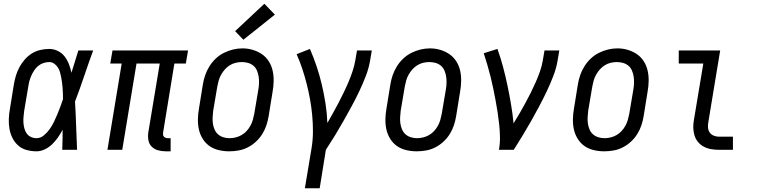

<svg xmlns="http://www.w3.org/2000/svg" viewBox="-20 -799 4040 1024"><path d="M175 8Q148 8 122 1Q96 -6 77 -23Q58 -40 46.5 -63Q35 -86 30.5 -111.5Q26 -137 27 -164.5Q28 -192 33 -219L54 -349Q58 -373 65 -396Q72 -419 83.5 -440.5Q95 -462 112 -481.5Q129 -501 150 -514Q171 -527 195 -532.5Q219 -538 243 -538Q267 -538 289 -527Q311 -516 325 -497.5Q339 -479 347.5 -457Q356 -435 361 -411Q370 -441 379.5 -470.5Q389 -500 398 -530H477Q452 -462 429 -393.5Q406 -325 380 -257Q384 -193 386 -128.5Q388 -64 391 0H312Q313 -27 313.5 -53.5Q314 -80 314 -107Q303 -86 289 -66Q275 -46 258 -29.5Q241 -13 219 -2.5Q197 8 175 8ZM175 -62Q196 -62 214 -77Q232 -92 245 -110.5Q258 -129 267.5 -148.5Q277 -168 285.5 -188.5Q294 -209 301.5 -229Q309 -249 316 -270Q316 -285 315.5 -299.5Q315 -314 314 -328.5Q313 -343 311 -357.5Q309 -372 306.5 -386Q304 -400 300 -414Q296 -428 288.5 -439.5Q281 -451 269 -459.5Q257 -468 243 -468Q227 -468 212 -463Q197 -458 184.5 -448Q172 -438 163 -424.5Q154 -411 147.5 -396.5Q141 -382 137 -367.5Q133 -353 131 -338L109 -208Q107 -192 105.5 -176Q104 -160 105 -144.5Q106 -129 110 -114Q114 -99 122.5 -87Q131 -75 145 -68.5Q159 -62 175 -62Z M864 8Q843 8 823 2.5Q803 -3 789 -17Q775 -31 771.5 -51.5Q768 -72 771 -93L832 -460H708L632 0H553L629 -460H568L580 -530H983L971 -460H910L850 -93Q849 -87 849.5 -81Q850 -75 854 -70.5Q858 -66 863.5 -64Q869 -62 875 -62H890V8Z M1202 8Q1174 8 1146.5 1.5Q1119 -5 1097.5 -20Q1076 -35 1061.5 -58Q1047 -81 1041 -107.5Q1035 -134 1035.5 -162.5Q1036 -191 1041 -219L1062 -349Q1066 -374 1074.5 -398.5Q1083 -423 1097 -445.5Q1111 -468 1130.5 -486.5Q1150 -505 1174 -517Q1198 -529 1223 -535Q1248 -541 1273 -541Q1302 -541 1328.5 -533Q1355 -525 1377 -510Q1399 -495 1413.5 -472Q1428 -449 1434 -422.5Q1440 -396 1439.5 -367.5Q1439 -339 1434 -311L1413 -181Q1409 -156 1401 -131.5Q1393 -107 1379 -84.5Q1365 -62 1345 -43.5Q1325 -25 1301.5 -13Q1278 -1 1252.5 3.5Q1227 8 1202 8ZM1204 -62Q1220 -62 1236.5 -66Q1253 -70 1268 -78.5Q1283 -87 1295 -100Q1307 -113 1315.5 -128.5Q1324 -144 1328.5 -160Q1333 -176 1336 -192L1358 -322Q1361 -339 1361.5 -356.5Q1362 -374 1359.5 -390.5Q1357 -407 1350.5 -422.5Q1344 -438 1331.5 -448.5Q1319 -459 1303 -463.5Q1287 -468 1269 -468Q1253 -468 1236.5 -464Q1220 -460 1205.5 -451Q1191 -442 1179.5 -429Q1168 -416 1159.5 -401Q1151 -386 1146.5 -370Q1142 -354 1139 -338L1117 -208Q1115 -191 1114 -173.5Q1113 -156 1115.5 -139.5Q1118 -123 1124.5 -108Q1131 -93 1143 -82.5Q1155 -72 1171 -67Q1187 -62 1204 -62ZM1278 -587 1234 -633 1390 -779 1446 -721Z M1606 205 1642 -11Q1649 -55 1649 -98.5Q1649 -142 1645 -185Q1641 -228 1633.5 -269.5Q1626 -311 1615.5 -352Q1605 -393 1592 -432.5Q1579 -472 1562 -510L1633 -538Q1653 -492 1669 -444Q1685 -396 1696.5 -347Q1708 -298 1716 -247Q1724 -196 1726 -143Q1741 -170 1756.5 -197Q1772 -224 1786 -251.5Q1800 -279 1813.5 -306.5Q1827 -334 1839 -362.5Q1851 -391 1860.5 -419.5Q1870 -448 1875 -477L1884 -530H1963L1954 -477Q1947 -435 1931 -393.5Q1915 -352 1896 -312Q1877 -272 1855.5 -232.5Q1834 -193 1812 -154Q1790 -115 1766.5 -76.5Q1743 -38 1718 0L1685 205Z M2202 8Q2174 8 2146.5 1.5Q2119 -5 2097.5 -20Q2076 -35 2061.5 -58Q2047 -81 2041 -107.5Q2035 -134 2035.5 -162.5Q2036 -191 2041 -219L2062 -349Q2066 -374 2074.5 -398.5Q2083 -423 2097 -445.5Q2111 -468 2130.5 -486.5Q2150 -505 2174 -517Q2198 -529 2223 -535Q2248 -541 2273 -541Q2302 -541 2328.5 -533Q2355 -525 2377 -510Q2399 -495 2413.5 -472Q2428 -449 2434 -422.5Q2440 -396 2439.5 -367.5Q2439 -339 2434 -311L2413 -181Q2409 -156 2401 -131.5Q2393 -107 2379 -84.5Q2365 -62 2345 -43.5Q2325 -25 2301.5 -13Q2278 -1 2252.5 3.5Q2227 8 2202 8ZM2204 -62Q2220 -62 2236.5 -66Q2253 -70 2268 -78.5Q2283 -87 2295 -100Q2307 -113 2315.5 -128.5Q2324 -144 2328.5 -160Q2333 -176 2336 -192L2358 -322Q2361 -339 2361.5 -356.5Q2362 -374 2359.5 -390.5Q2357 -407 2350.5 -422.5Q2344 -438 2331.5 -448.5Q2319 -459 2303 -463.5Q2287 -468 2269 -468Q2253 -468 2236.5 -464Q2220 -460 2205.5 -451Q2191 -442 2179.5 -429Q2168 -416 2159.5 -401Q2151 -386 2146.5 -370Q2142 -354 2139 -338L2117 -208Q2115 -191 2114 -173.5Q2113 -156 2115.5 -139.5Q2118 -123 2124.5 -108Q2131 -93 2143 -82.5Q2155 -72 2171 -67Q2187 -62 2204 -62Z M2641 0Q2647 -33 2646.5 -67Q2646 -101 2642.5 -134Q2639 -167 2634 -199.5Q2629 -232 2623 -264Q2617 -296 2610.5 -328Q2604 -360 2596 -391.5Q2588 -423 2579 -453.5Q2570 -484 2560 -515L2633 -538Q2650 -491 2663 -442Q2676 -393 2686.5 -343Q2697 -293 2705.5 -242.5Q2714 -192 2719 -141Q2736 -168 2751.5 -195Q2767 -222 2782 -249.5Q2797 -277 2811 -305Q2825 -333 2837.5 -361.5Q2850 -390 2860 -418.5Q2870 -447 2875 -477L2884 -530H2963L2954 -477Q2947 -435 2931 -393.5Q2915 -352 2896 -312Q2877 -272 2856 -232.5Q2835 -193 2813 -154Q2791 -115 2767.5 -76.5Q2744 -38 2720 0Z M3202 8Q3174 8 3146.5 1.5Q3119 -5 3097.5 -20Q3076 -35 3061.5 -58Q3047 -81 3041 -107.5Q3035 -134 3035.5 -162.5Q3036 -191 3041 -219L3062 -349Q3066 -374 3074.5 -398.5Q3083 -423 3097 -445.5Q3111 -468 3130.5 -486.5Q3150 -505 3174 -517Q3198 -529 3223 -535Q3248 -541 3273 -541Q3302 -541 3328.5 -533Q3355 -525 3377 -510Q3399 -495 3413.5 -472Q3428 -449 3434 -422.5Q3440 -396 3439.5 -367.5Q3439 -339 3434 -311L3413 -181Q3409 -156 3401 -131.5Q3393 -107 3379 -84.5Q3365 -62 3345 -43.5Q3325 -25 3301.5 -13Q3278 -1 3252.5 3.5Q3227 8 3202 8ZM3204 -62Q3220 -62 3236.5 -66Q3253 -70 3268 -78.5Q3283 -87 3295 -100Q3307 -113 3315.5 -128.5Q3324 -144 3328.5 -160Q3333 -176 3336 -192L3358 -322Q3361 -339 3361.5 -356.5Q3362 -374 3359.5 -390.5Q3357 -407 3350.5 -422.5Q3344 -438 3331.5 -448.5Q3319 -459 3303 -463.5Q3287 -468 3269 -468Q3253 -468 3236.5 -464Q3220 -460 3205.5 -451Q3191 -442 3179.5 -429Q3168 -416 3159.5 -401Q3151 -386 3146.5 -370Q3142 -354 3139 -338L3117 -208Q3115 -191 3114 -173.5Q3113 -156 3115.5 -139.5Q3118 -123 3124.5 -108Q3131 -93 3143 -82.5Q3155 -72 3171 -67Q3187 -62 3204 -62Z M3815 0Q3794 0 3773 -3.5Q3752 -7 3734 -16.5Q3716 -26 3703 -41.5Q3690 -57 3684 -76.5Q3678 -96 3677.5 -117.5Q3677 -139 3681 -160L3731 -460H3600V-530H3821L3758 -149Q3755 -134 3756 -119Q3757 -104 3765 -92.5Q3773 -81 3786.5 -75.5Q3800 -70 3815 -70H3889V0Z"/></svg>

Font: Iosevka Curly Slab Oblique
Style: Regular
Weight: 400
Italic angle: -9°
Monospace: yes
Designer: Belleve Invis
Foundry: Belleve Invis
Version: Version 11.1.0; ttfautohint (v1.8.3)